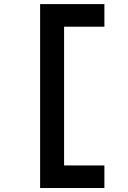

<svg xmlns="http://www.w3.org/2000/svg" viewBox="-20 -818 626 942"><path d="M176.8 104.5V-797.9H492.2V-687H294.4V-6.3H492.2V104.5Z"/></svg>

Font: Cascadia Mono NF SemiBold
Style: Regular
Weight: 600
Monospace: yes
Designer: Aaron Bell
Foundry: Saja Typeworks
Version: Version 2404.023; ttfautohint (v1.8.4)